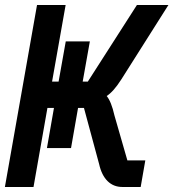

<svg xmlns="http://www.w3.org/2000/svg" viewBox="-38 -745 692 765"><path d="M151 -315 95.5 0H-18.5L109.5 -725H223.5L169.5 -420H195.5L224 -580H320L291.5 -420H312L507.5 -725H633L445 -428Q414 -379.5 387 -362.5Q405.5 -340.5 418 -285L469.5 -106H541L522.5 0H449.5Q414.5 0 390.8 -23.2Q367 -46.5 357 -91L296.5 -315H273L245 -155H149L177 -315Z"/></svg>

Font: JuliaMono Black
Style: Italic
Weight: 900
Italic angle: -9°
Monospace: yes
Designer: cormullion
Foundry: corm
Version: Version 0.057; ttfautohint (v1.8.4)